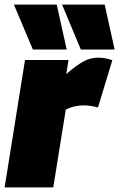

<svg xmlns="http://www.w3.org/2000/svg" viewBox="-29 -809 515 829"><path d="M267 -550 257 -489Q302 -528 332 -544Q362 -560 394 -560Q410 -560 425 -557.5Q440 -555 456 -549L394 -345Q361 -354 333 -354Q315 -354 297 -350.5Q279 -347 255 -336L201 0H-9L79 -550ZM113 -595 31 -789H216L259 -595ZM320 -595 239 -789H423L466 -595Z"/></svg>

Font: Georama Black
Style: Italic
Weight: 900
Italic angle: -9°
Designer: Jean-Baptiste Levee
Foundry: Production Type
Version: Version 1.000